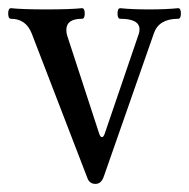

<svg xmlns="http://www.w3.org/2000/svg" viewBox="-21 -438 462 469"><path d="M56.2 -356.9Q42 -392.1 5.9 -392.1Q-1 -392.1 -1 -405Q-1 -418 5.9 -418Q34.2 -415 92 -415Q149.9 -415 179.2 -418Q186 -418 186 -405Q186 -392.1 179.2 -392.1Q141.1 -392.1 141.1 -365.2Q141.1 -356.9 143.1 -351.1L221.2 -111.8Q224.1 -103 228 -103Q231.9 -103 234.9 -111.8L317.9 -355Q319.8 -359.9 319.8 -366.2Q319.8 -392.1 272.9 -392.1Q266.1 -392.1 266.1 -405Q266.1 -418 272.9 -418Q300.8 -415 342.8 -415Q384.8 -415 414.1 -418Q420.9 -418 420.9 -405Q420.9 -392.1 414.1 -392.1Q367.2 -392.1 355 -356.9L232.9 -7.8Q226.6 11.2 212.4 11.2Q198.2 11.2 192.9 -2Z"/></svg>

Font: Junicode
Style: Regular
Weight: 400
Designer: Peter S. Baker
Foundry: Briery Creek Software
Version: Version 0.7.2